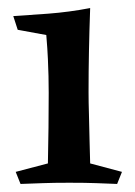

<svg xmlns="http://www.w3.org/2000/svg" viewBox="-20 -457 336 477"><path d="M204 -437Q202 -380 201 -329.5Q200 -279 200 -228Q200 -204 201 -172Q202 -140 202.5 -108Q203 -76 204 -51L283 -30L271 0Q244 -1 219 -2Q194 -3 152 -3Q112 -3 86.5 -2Q61 -1 31 0L19 -30L99 -51Q100 -100 100.5 -141Q101 -182 101 -226Q101 -249 100.5 -268Q100 -287 99 -310.5Q98 -334 95 -370L24 -383L13 -417Q47 -419 99.5 -423Q152 -427 204 -437Z"/></svg>

Font: Ruwudu Medium
Style: Regular
Weight: 500
Designer: Becca Hirsbrunner Spalinger
Foundry: SIL International
Version: Version 3.000